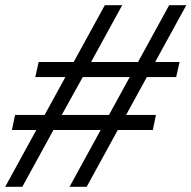

<svg xmlns="http://www.w3.org/2000/svg" viewBox="-28 -720 738 740"><path d="M-8 0 112 -219H18L30 -277H144L224 -423H108L121 -481H256L376 -700H443L323 -481H504L624 -700H690L570 -481H664L651 -423H538L458 -277H573L561 -219H426L306 0H240L360 -219H178L58 0ZM210 -277H392L472 -423H291Z"/></svg>

Font: Red Hat Text
Style: Italic
Weight: 300
Italic angle: -12°
Designer: Pentagram, MCKL
Foundry: Pentagram, MCKL
Version: Version 1.023